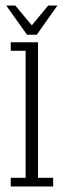

<svg xmlns="http://www.w3.org/2000/svg" viewBox="-20 -677 228 697"><path d="M19 0V-31.5H73V-492.5H19V-523.5H118V-31.5H173V0ZM78 -551 2.5 -657H35.5L95.5 -585L155 -657H188.5L113.5 -551Z"/></svg>

Font: Imbue Thin 10pt ExtraLight
Style: Regular
Weight: 250
Version: Version 1.102